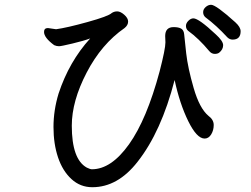

<svg xmlns="http://www.w3.org/2000/svg" viewBox="-20 -761 1040 794"><path d="M868.2 -538.1Q855 -538.1 845.2 -549.8Q802.2 -601.6 757.8 -633.8Q749 -641.6 749 -653.8Q749 -665 759 -675Q769 -685.1 779.8 -685.1Q801.8 -685.1 872.1 -619.1Q902.8 -591.3 902.8 -574.2Q902.8 -556.2 886.2 -543Q879.4 -538.1 868.2 -538.1ZM361.8 13.2Q312 13.2 275.4 -20.5Q238.8 -54.2 220 -110.1Q201.2 -166 201.2 -235.8Q201.2 -304.7 222.2 -374Q266.1 -506.8 353 -602.1Q327.1 -592.3 280 -581.1Q232.9 -569.8 224.1 -569.8Q214.4 -569.8 204.1 -574.2Q162.1 -605 162.1 -628.9Q162.1 -645 178.2 -645L211.9 -640.1Q255.9 -646 342 -669.9Q428.2 -693.8 441.9 -707Q451.7 -713.9 464.8 -713.9Q478 -713.9 493.9 -700Q509.8 -686 509.8 -671.9Q509.8 -656.7 495.1 -645Q399.9 -579.1 338.4 -460.9Q276.9 -342.8 276.9 -241.2Q276.9 -102.1 338.9 -67.9Q353 -61 359.9 -61Q439.9 -61 513.4 -164.1Q586.9 -267.1 640.1 -465.8Q664.1 -558.6 664.1 -585.9L663.1 -611.8Q663.1 -648.9 698.2 -648.9Q718.3 -648.9 729.2 -642.6Q740.2 -636.2 741.7 -618.7Q743.2 -601.1 750 -540.5Q756.8 -480 781 -396.5Q805.2 -313 841.8 -282.2Q863.8 -266.1 863.8 -244.1Q863.8 -222.2 853.3 -205.1Q842.8 -188 826.2 -188Q793.9 -188 758.5 -260Q723.1 -332 702.1 -430.2Q647 -216.3 548.8 -91.8Q466.8 13.2 361.8 13.2ZM941.9 -597.2Q929.7 -597.2 919.9 -606.9Q876 -654.8 829.1 -689.9Q820.3 -697.8 820.1 -710Q819.8 -722.2 830.3 -731.7Q840.8 -741.2 853 -741.2Q873 -741.2 953.1 -668.9Q975.1 -648.9 975.1 -631.8Q975.1 -597.2 941.9 -597.2Z"/></svg>

Font: LXGW WenKai Screen R
Style: Regular
Weight: 400
Designer: Fontworks Inc.
Version: Version 1.235;May 31, 2022